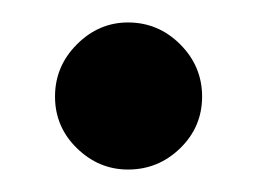

<svg xmlns="http://www.w3.org/2000/svg" viewBox="-20 -141 229 171"><path d="M94 10Q68 10 48.5 -9Q29 -28 29 -55Q29 -82 48.5 -101.5Q68 -121 94 -121Q121 -121 140.5 -101.5Q160 -82 160 -55Q160 -28 140.5 -9Q121 10 94 10Z"/></svg>

Font: Roundo Medium
Style: Regular
Weight: 500
Designer: Namrata Goyal (Gurmukhi), Shiva Nallaperumal (Latin)
Foundry: Indian Type Foundry
Version: Version 1.000;PS 1.0;hotconv 1.0.88;makeotf.lib2.5.647800